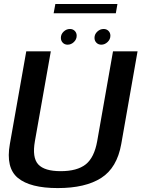

<svg xmlns="http://www.w3.org/2000/svg" viewBox="-20 -930 704 954"><path d="M267 4.5Q404 4.5 482.8 -45.8Q561.5 -96 582.5 -214.5L663.5 -675H541.5L463 -229Q448.5 -147 405.8 -113.2Q363 -79.5 281.5 -79.5Q201 -79.5 170 -113.2Q139 -147 153.5 -229L232.5 -675H110.5L29 -214.5Q8 -96 69 -45.8Q130 4.5 267 4.5ZM316 -708Q333.5 -708 347.2 -721.2Q361 -734.5 361 -752.5Q361 -767 351.5 -776.5Q342 -786 327.5 -786Q310 -786 296.2 -773Q282.5 -760 282.5 -742Q282.5 -727.5 291.8 -717.8Q301 -708 316 -708ZM483.5 -708Q500.5 -708 514.5 -721.2Q528.5 -734.5 528.5 -752.5Q528.5 -767 519 -776.5Q509.5 -786 495 -786Q477.5 -786 463.5 -773Q449.5 -760 449.5 -742Q449.5 -727.5 459 -717.8Q468.5 -708 483.5 -708ZM246.5 -864H555.5L563.5 -910H255Z"/></svg>

Font: Anybody UltraCondensed Thin Medium
Style: Italic
Weight: 500
Italic angle: -10°
Version: Version 1.111